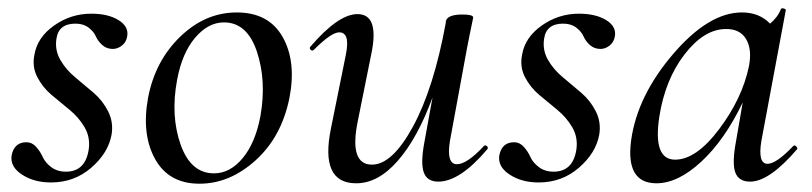

<svg xmlns="http://www.w3.org/2000/svg" viewBox="-20 -429 1959 463"><path d="M103 11Q62 11 33 -8Q4 -27 8 -54Q14 -86 44 -86Q57 -86 67 -75Q77 -64 83 -50.5Q89 -37 103.5 -26Q118 -15 139 -15Q186 -15 194 -69Q198 -98 184 -122Q170 -146 148 -164Q126 -182 104.5 -200Q83 -218 70 -243Q57 -268 63 -297Q70 -339 110.5 -367.5Q151 -396 200 -396Q240 -396 265 -381Q290 -366 287 -343Q285 -328 274.5 -319.5Q264 -311 252 -311Q237 -311 226.5 -320.5Q216 -330 211 -341.5Q206 -353 193.5 -362.5Q181 -372 162 -372Q121 -372 116 -335Q112 -308 125.5 -284.5Q139 -261 161.5 -242.5Q184 -224 206 -205Q228 -186 241 -160Q254 -134 249 -104Q241 -60 200 -24.5Q159 11 103 11Z M461 14Q387 14 354 -45.5Q321 -105 337 -193Q354 -282 414.5 -340.5Q475 -399 551 -399Q628 -399 661.5 -340Q695 -281 678 -193Q659 -99 596.5 -42.5Q534 14 461 14ZM496 -11Q535 -11 565.5 -48Q596 -85 608 -149Q623 -234 599.5 -304.5Q576 -375 520 -375Q482 -375 450.5 -338Q419 -301 407 -236Q391 -150 415.5 -80.5Q440 -11 496 -11Z M1147 -77Q1149 -79 1152 -78Q1155 -77 1156 -74Q1157 -71 1155 -69Q1089 9 1037 9Q1010 9 1002 -13Q994 -35 1003 -84L1023 -194Q987 -96 939.5 -41.5Q892 13 839 13Q751 13 778 -119L814 -297Q825 -351 798 -351Q779 -351 737 -309Q733 -305 729 -309Q725 -313 729 -317Q796 -395 842 -395Q896 -395 875 -297L843 -138Q821 -32 877 -32Q926 -32 976 -124Q1026 -216 1055 -374V-377Q1058 -394 1095 -394Q1121 -394 1121 -387Q1121 -385 1118.5 -374Q1116 -363 1112.5 -345Q1109 -327 1106 -312L1065 -89Q1056 -33 1082 -33Q1106 -33 1147 -77Z M1279 11Q1238 11 1209 -8Q1180 -27 1184 -54Q1190 -86 1220 -86Q1233 -86 1243 -75Q1253 -64 1259 -50.5Q1265 -37 1279.5 -26Q1294 -15 1315 -15Q1362 -15 1370 -69Q1374 -98 1360 -122Q1346 -146 1324 -164Q1302 -182 1280.5 -200Q1259 -218 1246 -243Q1233 -268 1239 -297Q1246 -339 1286.5 -367.5Q1327 -396 1376 -396Q1416 -396 1441 -381Q1466 -366 1463 -343Q1461 -328 1450.5 -319.5Q1440 -311 1428 -311Q1413 -311 1402.5 -320.5Q1392 -330 1387 -341.5Q1382 -353 1369.5 -362.5Q1357 -372 1338 -372Q1297 -372 1292 -335Q1288 -308 1301.5 -284.5Q1315 -261 1337.5 -242.5Q1360 -224 1382 -205Q1404 -186 1417 -160Q1430 -134 1425 -104Q1417 -60 1376 -24.5Q1335 11 1279 11Z M1893 -77Q1896 -80 1900 -76Q1904 -72 1902 -69Q1835 9 1789 9Q1761 9 1753 -13.5Q1745 -36 1755 -89L1771 -182Q1728 -92 1671.5 -39.5Q1615 13 1563 13Q1488 13 1502 -91Q1517 -198 1603 -298.5Q1689 -399 1769 -399Q1811 -399 1837 -372Q1856 -388 1863 -407Q1864 -409 1867 -409Q1870 -409 1872.5 -407.5Q1875 -406 1875 -405L1816 -89Q1807 -34 1831 -34Q1852 -34 1893 -77ZM1608 -44Q1659 -44 1714.5 -118Q1770 -192 1786 -269Q1794 -310 1779 -335Q1764 -360 1729 -359Q1677 -358 1630.5 -297.5Q1584 -237 1570 -148Q1554 -44 1608 -44Z"/></svg>

Font: Cormorant Infant Book
Style: Italic
Weight: 500
Italic angle: -10°
Designer: Christian Thalmann (Catharsis Fonts)
Version: Version 1.000;PS 002.000;hotconv 1.0.88;makeotf.lib2.5.64775